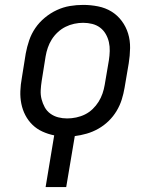

<svg xmlns="http://www.w3.org/2000/svg" viewBox="-20 -548 640 783"><path d="M166 215 201 4Q176 -1 153 -11.5Q130 -22 112.5 -39Q95 -56 83.5 -78Q72 -100 67 -125Q62 -150 63 -176.5Q64 -203 69 -230L85 -330Q90 -357 99 -383.5Q108 -410 124 -433.5Q140 -457 163 -476Q186 -495 212 -507Q238 -519 265 -523.5Q292 -528 319 -528Q350 -528 380 -522Q410 -516 434.5 -501Q459 -486 476.5 -462.5Q494 -439 502.5 -411Q511 -383 510.5 -352Q510 -321 505 -290L488 -190Q484 -166 476.5 -142Q469 -118 455.5 -95.5Q442 -73 423 -54.5Q404 -36 381 -23Q358 -10 333.5 -3Q309 4 285 7L250 215ZM254 -65Q272 -65 291 -69Q310 -73 327 -81.5Q344 -90 358 -103.5Q372 -117 382 -133Q392 -149 398 -166.5Q404 -184 407 -202L424 -302Q427 -321 427.5 -340Q428 -359 424 -376.5Q420 -394 411 -409.5Q402 -425 388 -435.5Q374 -446 356 -450.5Q338 -455 319 -455Q301 -455 282.5 -451Q264 -447 247 -438.5Q230 -430 215.5 -416.5Q201 -403 191 -387Q181 -371 175 -353.5Q169 -336 166 -318L150 -218Q147 -199 146 -180Q145 -161 149.5 -143.5Q154 -126 162.5 -110.5Q171 -95 185.5 -84.5Q200 -74 217.5 -69.5Q235 -65 254 -65Z"/></svg>

Font: Iosevka Plex Etoile
Style: Italic
Weight: 400
Italic angle: -9°
Designer: Belleve Invis
Foundry: Belleve Invis
Version: Version 25.1.1; ttfautohint (v1.8.4)